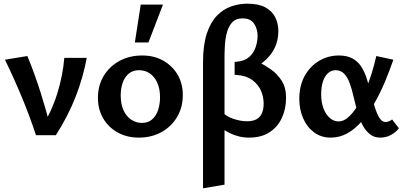

<svg xmlns="http://www.w3.org/2000/svg" viewBox="-20 -736 2193 1045"><path d="M176 0Q142 -103 99.5 -205.5Q57 -308 7 -411L129 -431Q170 -331 201.5 -231Q233 -131 258 -31H202Q261 -129 291.5 -226.5Q322 -324 330 -421H452Q433 -316 392 -210.5Q351 -105 284 0Z M735 13Q671 13 620.5 -15Q570 -43 541.5 -92Q513 -141 513 -203Q513 -271 544.5 -323Q576 -375 630.5 -404.5Q685 -434 754 -434Q818 -434 867.5 -406.5Q917 -379 946 -330.5Q975 -282 975 -219Q975 -152 944 -99.5Q913 -47 859 -17Q805 13 735 13ZM752 -67Q787 -67 809 -87Q831 -107 841 -139Q851 -171 851 -206Q851 -254 835.5 -287Q820 -320 794.5 -337Q769 -354 737 -354Q703 -354 680.5 -335Q658 -316 647.5 -285Q637 -254 637 -217Q637 -169 652.5 -135.5Q668 -102 694.5 -84.5Q721 -67 752 -67ZM714 -505 746 -711H867L788 -505Z M1085 289V-397Q1085 -491 1105.5 -553Q1126 -615 1160.5 -650.5Q1195 -686 1238 -701Q1281 -716 1326 -716Q1387 -716 1424 -696Q1461 -676 1478 -642Q1495 -608 1495 -566Q1495 -515 1473.5 -472Q1452 -429 1410.5 -396.5Q1369 -364 1308 -341L1388 -398Q1419 -383 1453.5 -359Q1488 -335 1512.5 -297.5Q1537 -260 1537 -204Q1537 -144 1514.5 -95Q1492 -46 1447.5 -16.5Q1403 13 1335 13Q1280 13 1227.5 -13Q1175 -39 1138 -86L1182 -135Q1205 -105 1246.5 -90.5Q1288 -76 1324 -76Q1357 -76 1377 -87.5Q1397 -99 1406 -121Q1415 -143 1415 -172Q1415 -209 1400 -243Q1385 -277 1353 -300.5Q1321 -324 1269 -328L1257 -329V-399L1269 -400Q1312 -404 1336.5 -426Q1361 -448 1371.5 -479.5Q1382 -511 1382 -541Q1382 -578 1363 -607Q1344 -636 1300 -636Q1263 -636 1243 -613.5Q1223 -591 1214.5 -557.5Q1206 -524 1204 -488.5Q1202 -453 1202 -427V269Z M1780 13Q1728 13 1689.5 -15.5Q1651 -44 1630 -92Q1609 -140 1609 -198Q1609 -270 1638.5 -323Q1668 -376 1717 -405Q1766 -434 1824 -434Q1868 -434 1897 -418.5Q1926 -403 1944 -376.5Q1962 -350 1973.5 -316Q1985 -282 1994 -246Q2007 -195 2019 -156Q2031 -117 2045 -94.5Q2059 -72 2078 -72Q2086 -72 2096 -75.5Q2106 -79 2114 -86L2151 -38Q2138 -19 2110.5 -3Q2083 13 2049 13Q2014 13 1989.5 -8.5Q1965 -30 1949 -63.5Q1933 -97 1923 -135Q1913 -173 1905 -207Q1896 -248 1884 -281.5Q1872 -315 1853.5 -334.5Q1835 -354 1806 -354Q1784 -354 1766 -338.5Q1748 -323 1738 -293.5Q1728 -264 1728 -221Q1728 -180 1740.5 -146.5Q1753 -113 1775 -94Q1797 -75 1823 -75Q1849 -75 1874.5 -97Q1900 -119 1923.5 -156Q1947 -193 1967 -239.5Q1987 -286 2002.5 -335.5Q2018 -385 2028 -431L2121 -411Q2100 -350 2074.5 -289.5Q2049 -229 2018 -174.5Q1987 -120 1950.5 -77.5Q1914 -35 1871.5 -11Q1829 13 1780 13Z"/></svg>

Font: Ysabeau
Style: Bold
Weight: 700
Designer: Christian Thalmann (Catharsis Fonts)
Version: Version 2.000;gftools[0.9.27.dev2+g8671c4b]